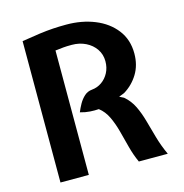

<svg xmlns="http://www.w3.org/2000/svg" viewBox="-109 -841 901 942"><g transform="rotate(-15 342.0 -370.5)"><path d="M83 0V-718Q137 -727 174.5 -732Q212 -737 243.5 -739Q275 -741 311 -741Q389.5 -741 454.5 -714.8Q519.5 -688.5 558.2 -638.5Q597 -588.5 597 -518Q597 -459 569.8 -414.5Q542.5 -370 498 -343L470 -332L492 -321Q522.5 -295 539.5 -259.8Q556.5 -224.5 568.2 -182.5Q580 -140.5 593 -94.2Q606 -48 628 0H481Q463.5 -38.5 452.2 -81.5Q441 -124.5 430 -166Q419 -207.5 402.5 -242.5Q386 -277.5 358 -299Q337 -297.5 313.2 -299Q289.5 -300.5 264 -308Q271.5 -327 283 -347.5Q294.5 -368 311 -383Q327.5 -398 350 -400Q377.5 -402.5 400.2 -418.2Q423 -434 436.5 -459.8Q450 -485.5 450 -518Q450 -552.5 431.5 -579.8Q413 -607 381.5 -622.5Q350 -638 311 -638Q284 -638 269 -636.5Q254 -635 227 -632V0Z"/></g></svg>

Font: Expletus Sans
Style: Bold
Weight: 700
Version: Version 7.500